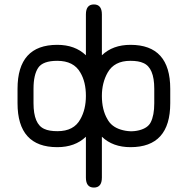

<svg xmlns="http://www.w3.org/2000/svg" viewBox="-20 -663 846 865"><path d="M439 -47V137Q439 182 403 182Q367 182 367 137V-47Q318 0 238 0Q59 0 59 -198V-263Q59 -461 238 -461Q318 -461 367 -414V-598Q367 -643 403 -643Q439 -643 439 -598V-414Q488 -461 568 -461Q747 -461 747 -263V-198Q747 0 568 0Q488 0 439 -47ZM675 -198V-263Q675 -358 626 -379Q605 -389 567 -389Q495 -389 465 -336Q439 -290 439 -231Q439 -168 464 -126Q482 -92 524.5 -79Q567 -66 606.5 -76Q646 -86 659 -112Q675 -143 675 -198ZM131 -263V-198Q131 -103 180 -82Q201 -72 239 -72Q313 -72 342 -126Q367 -170 367 -231Q367 -294 342 -336Q312 -389 238 -389Q173 -389 152 -357.5Q131 -326 131 -263Z"/></svg>

Font: Jura SemiBold
Style: Regular
Weight: 600
Designer: Daniel Johnson, Alexei Vanyashin
Foundry: Daniel Johnson
Version: Version 5.103